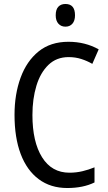

<svg xmlns="http://www.w3.org/2000/svg" viewBox="-20 -935 542 965"><path d="M325 -648Q264 -648 223.5 -609Q183 -570 163 -504Q143 -438 143 -357Q143 -222 191.5 -144.5Q240 -67 329 -67Q363 -67 394.5 -74.5Q426 -82 455 -94V-18Q398 10 318 10Q234 10 174.5 -34.5Q115 -79 84 -161Q53 -243 53 -358Q53 -461 83.5 -544.5Q114 -628 174 -676.5Q234 -725 324 -725Q408 -725 476 -687L444 -614Q418 -629 388.5 -638.5Q359 -648 325 -648ZM309 -915Q357 -915 357 -858Q357 -831 344 -816Q331 -801 309 -801Q287 -801 273.5 -816Q260 -831 260 -858Q260 -887 273 -901Q286 -915 309 -915Z"/></svg>

Font: Noto Sans Thai Looped Condensed
Style: Regular
Weight: 400
Width: 3
Designer: Sasikarn Vongin, Ben Mitchell
Foundry: The Fontpad Ltd
Version: Version 1.001; ttfautohint (v1.8.4.7-5d5b)